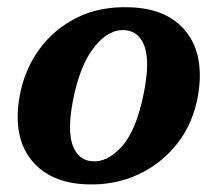

<svg xmlns="http://www.w3.org/2000/svg" viewBox="-20 -494 596 527"><path d="M336 -474Q440 -471 490.8 -407Q541.5 -343 524 -234.5Q511 -157 467.2 -100.8Q423.5 -44.5 358.8 -14.8Q294 15 218 12Q116.5 8.5 65.8 -55.2Q15 -119 33.5 -227.5Q46 -300 86.5 -356.8Q127 -413.5 190.5 -445.2Q254 -477 336 -474ZM231 -51.5Q273.5 -47 314 -91.5Q354.5 -136 375 -240Q391.5 -323.5 377.2 -365.2Q363 -407 325 -411Q279 -415.5 239.2 -365.5Q199.5 -315.5 180.5 -219.5Q164.5 -137 179.2 -96Q194 -55 231 -51.5Z"/></svg>

Font: Fraunces 9pt Soft SemiBold
Style: Italic
Weight: 600
Italic angle: -16°
Version: Version 1.000;[b76b70a41]